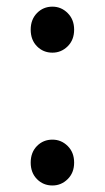

<svg xmlns="http://www.w3.org/2000/svg" viewBox="-20 -550 318 583"><path d="M139.2 -390.1Q111.3 -390.1 92.3 -409.4Q73.2 -428.7 73.2 -460Q73.2 -490.7 92.3 -510.3Q111.3 -529.8 139.2 -529.8Q166 -529.8 185.5 -510.3Q205.1 -490.7 205.1 -460Q205.1 -428.7 185.5 -409.4Q166 -390.1 139.2 -390.1ZM139.2 13.2Q111.3 13.2 92.3 -6.1Q73.2 -25.4 73.2 -56.2Q73.2 -87.4 92.3 -106.7Q111.3 -126 139.2 -126Q166 -126 185.5 -106.7Q205.1 -87.4 205.1 -56.2Q205.1 -25.4 185.5 -6.1Q166 13.2 139.2 13.2Z"/></svg>

Font: Source Han Sans CN
Style: Regular
Weight: 400
Designer: Ryoko NISHIZUKA  (kana, bopomofo & ideographs); Paul D. Hunt (Latin, Greek & Cyrillic); Sandoll Communications , Soo-you
Foundry: Adobe
Version: Version 2.004;hotconv 1.0.118;makeotfexe 2.5.65603